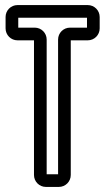

<svg xmlns="http://www.w3.org/2000/svg" viewBox="-20 -712 415 757"><path d="M117 -603H52V-642H323V-603H256C230 -603 209 -582 209 -556V-25H164V-556C164 -582 143 -603 117 -603ZM259 -22V-553H326C352 -553 373 -574 373 -600V-645C373 -671 352 -692 326 -692H49C23 -692 2 -671 2 -645V-600C2 -574 23 -553 49 -553H114V-22C114 4 135 25 161 25H212C238 25 259 4 259 -22Z"/></svg>

Font: DIN Rundschrift
Style: EngKont
Weight: 400
Width: 3
Version: Version 1.027